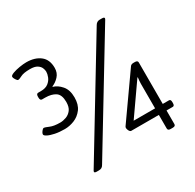

<svg xmlns="http://www.w3.org/2000/svg" viewBox="-153 -871 1057 1040"><g transform="rotate(-30 375.0 -350.5)"><path d="M133 -284Q99 -284 72.5 -289.5Q46 -295 30.5 -303Q15 -311 15 -318Q15 -324 19 -330.5Q23 -337 28 -342Q33 -347 36 -347Q44 -347 66.5 -337Q89 -327 129 -327Q147 -327 166.5 -334Q186 -341 199.5 -358.5Q213 -376 213 -408Q213 -453 189 -469Q165 -485 125 -485H106Q94 -485 94 -503V-509Q94 -527 106 -527H123Q153 -527 170 -540.5Q187 -554 194 -572Q201 -590 201 -604Q201 -615 195.5 -628Q190 -641 175 -650.5Q160 -660 131 -660Q91 -660 73 -650.5Q55 -641 47 -641Q42 -641 34.5 -653Q27 -665 27 -671Q27 -680 46 -687Q65 -694 89.5 -698Q114 -702 132 -702Q185 -702 218 -676.5Q251 -651 251 -599Q251 -568 232 -547.5Q213 -527 190 -518V-515Q217 -508 240.5 -481Q264 -454 264 -407Q264 -362 243.5 -335Q223 -308 193 -296Q163 -284 133 -284ZM629 2Q612 2 612 -11V-96H439Q435 -96 431 -100.5Q427 -105 424.5 -112Q422 -119 422 -124Q422 -129 425 -133L614 -401Q617 -405 622 -407Q627 -409 633 -409H643Q660 -409 660 -396V-137H699Q710 -137 710 -120V-113Q710 -96 699 -96H660V-11Q660 2 643 2ZM478 -137H612V-291Q612 -302 613 -309.5Q614 -317 615 -329L613 -330ZM167 2Q153 2 153 -5Q153 -7 154.5 -10Q156 -13 158 -16L564 -686Q574 -703 592 -703H605Q621 -703 621 -696Q621 -694 620 -691.5Q619 -689 617 -686L210 -15Q205 -6 198 -2Q191 2 180 2Z"/></g></svg>

Font: Asap
Style: Regular
Weight: 400
Designer: Pablo Cosgaya
Foundry: Omnibus-Type
Version: Version 3.001